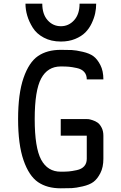

<svg xmlns="http://www.w3.org/2000/svg" viewBox="-20 -1020 658 1040"><path d="M310 -795Q257 -795 217.5 -816Q178 -837 157.5 -870Q137 -903 127.5 -935.5Q118 -968 118 -1000H209Q209 -943 238 -910.5Q267 -878 310 -878Q352 -878 381.5 -910.5Q411 -943 411 -1000H501Q501 -974 495.5 -948Q490 -922 476.5 -893.5Q463 -865 442 -844Q421 -823 387 -809Q353 -795 310 -795ZM309 0Q235 0 186 -33.5Q137 -67 107.5 -152Q78 -237 78 -375Q78 -513 107.5 -598Q137 -683 186 -716.5Q235 -750 309 -750Q347 -750 369 -749Q391 -748 428 -739.5Q465 -731 486 -715.5Q507 -700 523.5 -668Q540 -636 540 -590H450Q450 -615 436 -630.5Q422 -646 396 -651.5Q370 -657 353.5 -658.5Q337 -660 311 -660H309Q238 -660 203 -595Q168 -530 168 -375Q168 -220 203 -155Q238 -90 309 -90H311Q337 -90 353.5 -91.5Q370 -93 396 -98.5Q422 -104 436 -119.5Q450 -135 450 -160V-285H309V-375H450Q454 -375 460 -374.5Q466 -374 481.5 -369Q497 -364 509 -355.5Q521 -347 530.5 -328.5Q540 -310 540 -285V-160Q540 -114 523.5 -82Q507 -50 486 -34.5Q465 -19 428 -10.5Q391 -2 369 -1Q347 0 309 0Z"/></svg>

Font: Hermit
Style: Regular
Weight: 400
Designer: Pablo Caro
Version: Version 2.000;PS 002.000;hotconv 1.0.88;makeotf.lib2.5.64775